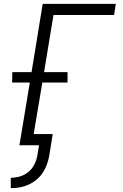

<svg xmlns="http://www.w3.org/2000/svg" viewBox="-20 -755 640 998"><path d="M36 223V169Q60 169 84 162Q108 155 127.5 139Q147 123 158.5 100Q170 77 174 54L183 0H81L135 -326H43L44 -380H144L202 -735H582L573 -677H258L209 -380H331V-326H200L155 -58H254L236 54Q232 77 224 99.5Q216 122 202.5 142.5Q189 163 169.5 179Q150 195 128 205Q106 215 82.5 219Q59 223 36 223Z"/></svg>

Font: Iosevka Light Extended
Style: Italic
Weight: 300
Width: 7
Italic angle: -9°
Monospace: yes
Designer: Belleve Invis
Foundry: Belleve Invis
Version: Version 32.5.0; ttfautohint (v1.8.4)